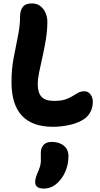

<svg xmlns="http://www.w3.org/2000/svg" viewBox="-20 -730 580 1119"><path d="M289 9Q47 9 47 -251Q47 -326 59.5 -392.5Q72 -459 84.5 -519.5Q97 -580 97 -635Q97 -668 112.5 -689Q128 -710 166 -710Q196 -710 216 -694Q236 -678 246 -653.5Q256 -629 256 -604Q256 -553 247.5 -501Q239 -449 228 -400.5Q217 -352 208.5 -310.5Q200 -269 200 -238Q200 -191 221.5 -166.5Q243 -142 295 -142Q336 -142 361 -150.5Q386 -159 403 -170Q420 -181 435.5 -189.5Q451 -198 472 -198Q494 -198 507.5 -179.5Q521 -161 521 -137Q521 -110 510.5 -85Q500 -60 477 -41Q442 -15 390.5 -3Q339 9 289 9ZM235 369Q185 369 185 331Q185 320 188 308.5Q191 297 199 277Q218 236 218 210Q218 184 218 160Q218 133 233.5 115Q249 97 282 97Q326 97 352.5 119.5Q379 142 379 180Q379 219 366 257Q353 295 324 327Q286 369 235 369Z"/></svg>

Font: Shantell Sans Normal
Style: Bold
Weight: 700
Designer: Stephen Nixon, Anya Danilova, Shantell Martin
Foundry: Arrow Type
Version: Version 1.009;[a7da0bfa3]